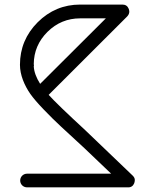

<svg xmlns="http://www.w3.org/2000/svg" viewBox="-20 -786 677 836"><path d="M66.9 -503.9C66.9 -459.5 86.4 -414.1 111.8 -377.4C124.5 -359.4 144 -336.4 170.4 -309.1C196.8 -281.7 221.7 -256.8 245.6 -234.9L346.7 -141.6L463.9 -29.8H98.1C80.6 -29.8 67.9 -16.1 67.9 0C67.9 16.1 80.6 29.8 98.1 29.8H537.1C550.3 30.3 559.6 23.9 564.5 11.7C565.9 7.3 566.9 2.9 566.9 -1C567.4 -8.3 564.5 -14.6 558.1 -21L351.1 -219.2C269 -294.9 215.8 -346.2 191.9 -373L534.2 -714.8C540 -721.2 543 -728 543 -735.4C543 -739.3 542 -743.2 540.5 -747.6C535.6 -759.8 526.4 -766.1 513.2 -766.1H329.1C257.3 -766.1 195.3 -740.2 144 -689C92.8 -637.7 66.9 -575.7 66.9 -503.9ZM127 -497.1C127.4 -498.5 127.9 -499.5 127.9 -501C127.9 -502.9 127.4 -504.9 127 -506.8C127.4 -561.5 147.5 -608.4 187 -647.5C226.6 -686.5 273.9 -706.1 329.1 -706.1H440.9L154.8 -420.9C137.7 -447.8 128.4 -473.1 127 -497.1Z"/></svg>

Font: Nemoy
Style: Medium
Weight: 500
Designer: BSozoo
Foundry: BSozoo
Version: Version 001.000